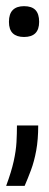

<svg xmlns="http://www.w3.org/2000/svg" viewBox="-38 -473 158 623"><path d="M-18 130Q-1 84 6.5 50Q14 16 15.5 -12Q17 -40 17 -66H86Q86 -20 79.5 15.5Q73 51 62.5 79Q52 107 42 130ZM40 -353Q16 -353 3.5 -365Q-9 -377 -9 -402Q-9 -428 3.5 -440.5Q16 -453 40 -453Q65 -453 77 -440.5Q89 -428 89 -402Q89 -353 40 -353Z"/></svg>

Font: Bricolage Grotesque Condensed Light
Style: Regular
Weight: 300
Width: 3
Designer: Mathieu Triay
Foundry: Atelier Triay
Version: Version 1.000;gftools[0.9.30]